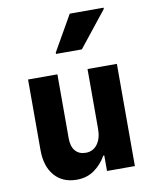

<svg xmlns="http://www.w3.org/2000/svg" viewBox="-91 -887 782 973"><g transform="rotate(-10 300.0 -400.5)"><path d="M225.5 17Q152.5 17 111 -31.2Q69.5 -79.5 69.5 -162.5V-526H220.5V-197Q220.5 -155 239.8 -132.2Q259 -109.5 294 -109.5Q331 -109.5 353.2 -139Q375.5 -168.5 375.5 -219V-526H526.5V0H383V-80H378Q354 -37.5 315.8 -10.2Q277.5 17 225.5 17ZM231.5 -629V-636L335.5 -818H509.5V-811.5L364.5 -629Z"/></g></svg>

Font: Google Sans Code
Style: Regular
Weight: 400
Monospace: yes
Designer: Google Sans Code Authors
Foundry: Google LLC
Version: Version 6.000